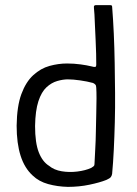

<svg xmlns="http://www.w3.org/2000/svg" viewBox="-20 -721 534 750"><path d="M45 -230Q46 -306 63.5 -353.5Q81 -401 110 -427.5Q139 -454 173.5 -463.5Q208 -473 242 -473Q269 -473 294.5 -469.5Q320 -466 336 -462Q347 -459 351.5 -459.5Q356 -460 356 -469Q356 -486 355.5 -511.5Q355 -537 353.5 -565Q352 -593 351 -619Q350 -645 349 -664Q348 -683 347 -689Q346 -697 348.5 -699Q351 -701 355 -701H409Q413 -701 415.5 -700Q418 -699 418 -695Q422 -645 424.5 -589.5Q427 -534 428 -475.5Q429 -417 429.5 -358.5Q430 -300 428.5 -243.5Q427 -187 424.5 -136Q422 -85 418 -42Q417 -35 413 -29.5Q409 -24 395 -18Q370 -8 329.5 0.5Q289 9 245 9Q204 8 168 -2Q132 -12 108 -35Q76 -64 60.5 -112.5Q45 -161 45 -230ZM117 -229Q117 -163 131.5 -126Q146 -89 172 -73Q191 -57 221 -52Q251 -47 282.5 -51Q314 -55 336 -65Q341 -68 345 -71Q349 -74 349 -79Q350 -104 352 -137.5Q354 -171 354.5 -207Q355 -243 356 -276.5Q357 -310 357 -337Q357 -364 356 -378Q356 -387 352 -391Q348 -395 343 -397Q321 -403 293 -407Q265 -411 245 -411Q226 -411 203.5 -404.5Q181 -398 161.5 -380Q142 -362 130 -325.5Q118 -289 117 -229Z"/></svg>

Font: Glory Thin
Style: Regular
Weight: 400
Version: Version 1.011